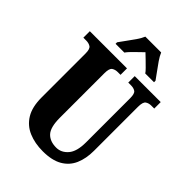

<svg xmlns="http://www.w3.org/2000/svg" viewBox="-267 -1048 1176 1176"><g transform="rotate(45 321.0 -460.5)"><path d="M330 10Q261 10 207 -13Q153 -36 122.5 -86Q92 -136 92 -218V-599Q92 -638 76.5 -648Q61 -658 39 -658H14V-714H336V-658H312Q290 -658 274.5 -647.5Q259 -637 259 -595V-210Q259 -127 288.5 -95.5Q318 -64 372 -64Q416 -64 447.5 -100.5Q479 -137 479 -216V-599Q479 -638 464.5 -648Q450 -658 427 -658H403V-714H628V-658H603Q581 -658 565.5 -647.5Q550 -637 550 -595V-214Q550 -147 528 -96.5Q506 -46 457.5 -18Q409 10 330 10ZM180 -784Q193 -803 212.5 -829Q232 -855 250.5 -882Q269 -909 278 -931H415Q424 -909 442.5 -882Q461 -855 480.5 -829Q500 -803 513 -784V-771H437Q432 -780 414.5 -797.5Q397 -815 378 -833.5Q359 -852 346 -864Q333 -851 315 -834Q297 -817 281 -800.5Q265 -784 256 -771H180Z"/></g></svg>

Font: Noto Serif Tamil ExtraCondensed Black
Style: Italic
Weight: 900
Width: 2
Italic angle: -12°
Designer: Indian Type Foundry, Tom Grace, and the Monotype Design Team
Foundry: Monotype Imaging Inc.
Version: Version 2.003; ttfautohint (v1.8.4.7-5d5b)